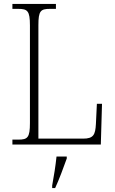

<svg xmlns="http://www.w3.org/2000/svg" viewBox="-20 -734 583 975"><path d="M43 0H492L498 -207H472L467 -104C464 -50 455 -30 402 -30H175V-606C175 -679 186 -689 234 -689H264V-714H43V-689H72C120 -689 132 -679 132 -605V-109C132 -35 120 -25 73 -25H43ZM245 208V221H260C279 181 304 113 319 71V61H267C262 109 254 159 245 208Z"/></svg>

Font: Noto Serif Sinhala SemiCondensed ExtraLight
Style: Regular
Weight: 200
Width: 4
Designer: Jelle Bosma - Monotype Design Team
Foundry: Monotype Imaging Inc.
Version: Version 2.007